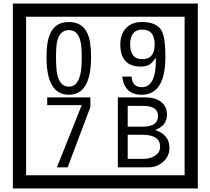

<svg xmlns="http://www.w3.org/2000/svg" viewBox="-20 -980 1195 1090"><path d="M1103 90H53V-960H1103ZM1028 15V-885H128V15ZM497 -656Q497 -442 371 -442Q244 -442 244 -656Q244 -744 265 -789Q294 -855 371 -855Q448 -855 477 -789Q497 -745 497 -656ZM444 -656Q444 -723 435 -752Q420 -809 371 -809Q322 -809 306 -752Q298 -723 298 -656Q298 -587 306 -553Q322 -488 371 -488Q419 -488 435 -554Q444 -587 444 -656ZM919 -658Q919 -442 784 -442Q687 -442 674 -545H727Q731 -485 785 -485Q868 -485 865 -652Q844 -625 834 -617Q814 -602 780 -602Q663 -602 663 -728Q663 -786 695.5 -820.5Q728 -855 786 -855Q870 -855 898 -805Q919 -766 919 -658ZM858 -728Q858 -812 788 -812Q719 -812 719 -728Q719 -644 788 -644Q858 -644 858 -728ZM493 -372 364 -30H303L444 -383H248V-427H493ZM942 -141Q942 -93 906.5 -61.5Q871 -30 823 -30H649V-427H808Q859 -427 891 -404Q928 -378 928 -329Q928 -266 860 -242Q942 -216 942 -141ZM877 -321Q877 -379 792 -379H705V-261H791Q877 -261 877 -321ZM889 -147Q889 -215 788 -215H705V-78H791Q828 -78 855 -93Q889 -112 889 -147Z"/></svg>

Font: Unicode BMP Fallback SIL
Style: Regular
Weight: 400
Foundry: NRSI, SIL International
Version: Version 5.1 Based on Unicode 5.1